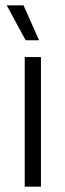

<svg xmlns="http://www.w3.org/2000/svg" viewBox="-20 -702 246 722"><path d="M73 0V-487.5H134V0ZM68.5 -682 126.5 -551.5V-550.5H76.5L5.5 -681.5V-682Z"/></svg>

Font: Anek Odia Light
Style: Regular
Weight: 300
Designer: Yesha Goshar & Mahesh Sahu (Odia), Yesha Goshar (Latin)
Foundry: Ek Type
Version: Version 1.003